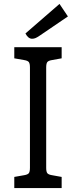

<svg xmlns="http://www.w3.org/2000/svg" viewBox="-20 -961 388 981"><path d="M53 -57 104 -66Q122 -69 127.5 -76.5Q133 -84 133 -104V-616Q133 -636 127.5 -643.5Q122 -651 104 -654L53 -663V-720H295V-663L245 -654Q227 -651 221.5 -643.5Q216 -636 216 -616V-104Q216 -84 221.5 -76.5Q227 -69 245 -66L295 -57V0H53ZM110 -790 284 -941 327 -877 183 -779Q170 -770 161.5 -766.5Q153 -763 144 -763Q124 -763 110 -790Z"/></svg>

Font: Enriqueta
Style: Regular
Weight: 400
Designer: Viviana Monsalve, Gustavo Ibarra
Foundry: 72Puntos
Version: Version 2.000